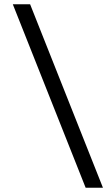

<svg xmlns="http://www.w3.org/2000/svg" viewBox="-20 -784 502 899"><path d="M462 95H381L40 -764H121Z"/></svg>

Font: Fustat
Style: Regular
Weight: 400
Designer: Mohamed Gaber, Khaled Hosny, Laura Garcia Mut
Foundry: Kief Type Foundry, Alif Type Foundry, Hard Type Foundry
Version: Version 1.007